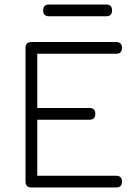

<svg xmlns="http://www.w3.org/2000/svg" viewBox="-20 -830 600 850"><path d="M197 -758Q171 -758 171 -784Q171 -810 197 -810H450Q476 -810 476 -784Q476 -758 450 -758ZM119 0Q93 0 93 -26V-618Q93 -644 119 -644H494Q520 -644 520 -618Q520 -592 494 -592H145V-352H376Q402 -352 402 -326Q402 -300 376 -300H145V-52H494Q520 -52 520 -26Q520 0 494 0Z"/></svg>

Font: Jura
Style: Regular
Weight: 400
Designer: Daniel Johnson, Alexei Vanyashin
Foundry: Daniel Johnson
Version: Version 5.103